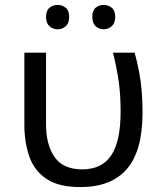

<svg xmlns="http://www.w3.org/2000/svg" viewBox="-20 -750 653 780"><path d="M307 10Q218 10 168.5 -23.5Q119 -57 99 -114.5Q79 -172 79 -243V-536H167V-246Q167 -161 202 -111.5Q237 -62 314 -62Q394 -62 432 -119Q470 -176 470 -296Q470 -366 462 -421Q454 -476 439 -536H527Q543 -477 551 -421.5Q559 -366 559 -292Q559 -137 495.5 -63.5Q432 10 307 10ZM167 -681Q167 -707 181 -718.5Q195 -730 214 -730Q233 -730 247 -718.5Q261 -707 261 -681Q261 -656 247 -643.5Q233 -631 214 -631Q195 -631 181 -643.5Q167 -656 167 -681ZM355 -681Q355 -707 368.5 -718.5Q382 -730 401 -730Q420 -730 434 -718.5Q448 -707 448 -681Q448 -656 434 -643.5Q420 -631 401 -631Q382 -631 368.5 -643.5Q355 -656 355 -681Z"/></svg>

Font: Noto IKEA Simplified Chinese
Style: Regular
Weight: 400
Designer: Monotype Design Team
Foundry: Monotype Imaging Inc.
Version: Version 1.100